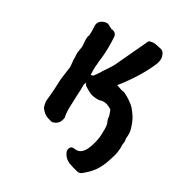

<svg xmlns="http://www.w3.org/2000/svg" viewBox="-92 -492 670 742"><g transform="rotate(15 242.5 -121.0)"><path d="M346 -192Q371 -175 374 -175Q380 -173 392.5 -160.5Q405 -148 415 -134Q421 -127 429 -106.5Q437 -86 438 -76Q439 -70 440 -61.5Q441 -53 441 -42Q441 -23 432 -2V0Q432 9 428 17.5Q424 26 424 27Q422 41 414.5 57.5Q407 74 402 80Q384 111 363 132.5Q342 154 303 171Q297 173 294 173Q289 173 282 169.5Q275 166 267 161Q259 156 250 150Q227 134 224 107Q224 96 231 89.5Q238 83 247 87Q259 92 266 92Q285 92 301 73Q312 60 322.5 41Q333 22 337 7Q339 0 343 -13.5Q347 -27 347 -38L346 -47L345 -58Q347 -63 347 -72Q347 -76 345 -94Q322 -121 296 -118Q292 -118 282 -121Q266 -126 257 -133Q248 -140 241 -147.5Q234 -155 230 -159L228 -170L221 -162L214 -137L204 -106Q194 -75 188.5 -55Q183 -35 183 -19L180 -12Q173 1 163.5 6Q154 11 140 11Q119 1 110 -9Q101 -19 95 -35V-47Q95 -59 98 -66Q106 -86 116 -115.5Q126 -145 130 -159L147 -200Q151 -207 153 -216Q155 -225 155 -227Q157 -246 161 -254Q162 -268 168.5 -282Q175 -296 177 -301Q178 -308 182 -326.5Q186 -345 192 -350Q196 -359 203 -392Q209 -415 239 -415L249 -413Q255 -409 268 -396Q269 -396 273.5 -394Q278 -392 282.5 -387Q287 -382 287 -372Q278 -324 261 -279Q253 -261 250 -250Q242 -231 237 -204H240Q241 -204 244 -203.5Q247 -203 249 -205Q265 -217 280 -232Q299 -248 316 -265L419 -387Q422 -388 428 -388Q441 -388 454.5 -380.5Q468 -373 475 -370L481 -363Q485 -355 485 -344Q485 -329 473 -312Q426 -251 346 -192Z"/></g></svg>

Font: Caveat
Style: Bold
Weight: 700
Designer: Pablo Impallari
Foundry: Pablo Impallari
Version: Version 1.500; ttfautohint (v1.6)